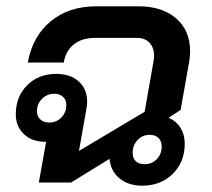

<svg xmlns="http://www.w3.org/2000/svg" viewBox="-20 -578 670 608"><path d="M552 -230 514 -205Q539 -194 552 -172.5Q565 -151 565 -123Q565 -65 527 -27.5Q489 10 430 10Q386 10 358 -13.5Q330 -37 327 -75L205 0H103L126 -129H123Q81 -129 55.5 -153.5Q30 -178 30 -216Q30 -272 66 -308Q102 -344 158 -344Q203 -344 229.5 -320Q256 -296 256 -256Q256 -249 254 -235L230 -100L438 -224L466 -383Q468 -395 468 -401Q468 -427 453.5 -442.5Q439 -458 414 -458H280Q240 -458 214 -437.5Q188 -417 182 -380H68Q83 -463 140.5 -510.5Q198 -558 284 -558H419Q494 -558 538 -519.5Q582 -481 582 -416Q582 -400 579 -382ZM135 -190Q159 -190 174.5 -206Q190 -222 190 -246Q190 -262 179.5 -271.5Q169 -281 152 -281Q129 -281 113 -265Q97 -249 97 -226Q97 -210 107.5 -200Q118 -190 135 -190ZM492 -114Q492 -131 482 -141Q472 -151 454 -151Q431 -151 415.5 -134.5Q400 -118 400 -94Q400 -77 410 -67.5Q420 -58 438 -58Q461 -58 476.5 -74Q492 -90 492 -114Z"/></svg>

Font: Bai Jamjuree SemiBold
Style: Italic
Weight: 600
Italic angle: -10°
Version: Version 1.000; ttfautohint (v1.6)